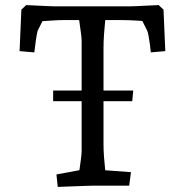

<svg xmlns="http://www.w3.org/2000/svg" viewBox="-20 -730 727 755"><path d="M207 5 202 -44 326 -67 287 -28Q289 -37 292 -58.5Q295 -80 298 -102.5Q301 -125 301 -135V-570Q301 -581 298 -602.5Q295 -624 292 -646Q289 -668 287 -678H397Q396 -670 393.5 -647Q391 -624 389 -595Q387 -566 387 -540V-165Q387 -139 389 -112.5Q391 -86 393.5 -63.5Q396 -41 398 -28L360 -63L495 -53L488 0H350Q339 0 314 1Q289 2 260 3Q231 4 207 5ZM115 -524 57 -529 64 -692 83 -710Q102 -709 125 -708Q148 -707 168 -706Q188 -705 197 -705H490Q499 -705 518.5 -706Q538 -707 561.5 -708Q585 -709 604 -710L623 -692L630 -529L573 -524Q572 -538 569.5 -555Q567 -572 564.5 -587Q562 -602 559 -609L525 -677L566 -645Q551 -647 518.5 -649Q486 -651 460 -651H227Q210 -651 189 -649.5Q168 -648 149.5 -647Q131 -646 120 -645L162 -677L128 -609Q125 -598 121 -571Q117 -544 115 -524ZM189 -332V-374H504L500 -332Z"/></svg>

Font: Andada Pro
Style: Regular
Weight: 400
Designer: Carolina Giovagnoli
Foundry: Huerta Tipografica
Version: Version 3.003